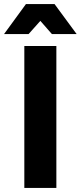

<svg xmlns="http://www.w3.org/2000/svg" viewBox="-43 -927 398 947"><path d="M77 -700H235V0H77ZM335 -759H213L156 -824L98 -759H-23L85 -907H226Z"/></svg>

Font: Montserrat arm2 SemiBold
Style: Regular
Weight: 600
Designer: Julieta Ulanovsky
Foundry: Julieta Ulanovsky
Version: Version 6.000